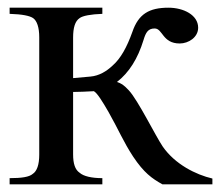

<svg xmlns="http://www.w3.org/2000/svg" viewBox="-20 -479 582 499"><path d="M532 0V-15C489 -25 435 -52 403 -98C384 -126 339 -218 315 -244C300 -260 295 -262 284 -266C315 -290 338 -326 353 -375C359 -395 365 -405 382 -405C403 -405 402 -366 447 -366C470 -366 495 -382 495 -407C495 -440 457 -459 418 -459C368 -459 340 -443 324 -396C310 -357 294 -327 272 -308C257 -294 238 -282 215 -280L170 -276V-381C170 -407 175 -424 187 -432C195 -438 216 -442 246 -443V-459H5V-443C38 -442 57 -438 66 -432C76 -425 82 -408 82 -382V-77C82 -51 76 -34 65 -27C56 -19 36 -16 5 -16V0H246V-16C218 -16 197 -21 187 -30C175 -38 170 -54 170 -78V-240C186 -240 204 -241 224 -242C233 -237 247 -214 262 -188C287 -144 301 -110 326 -72C354 -30 375 -15 402 0Z"/></svg>

Font: XITS Math
Style: Regular
Weight: 400
Designer: MicroPress Inc., with final additions and corrections provided by Coen Hoffman, Elsevier (retired)
Version: Version 1.302